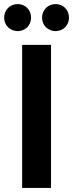

<svg xmlns="http://www.w3.org/2000/svg" viewBox="-33 -917 356 937"><path d="M285 -784C310 -809 310 -853 285 -878C273 -891 255 -897 238 -897C221 -897 204 -891 191 -878C166 -853 166 -809 191 -784C204 -772 221 -765 238 -765C255 -765 273 -772 285 -784ZM100 -784C125 -809 125 -853 100 -878C88 -891 70 -897 53 -897C36 -897 19 -891 6 -878C-19 -853 -19 -809 6 -784C19 -772 36 -765 53 -765C70 -765 88 -772 100 -784ZM216 0V-698H75V0Z"/></svg>

Font: Matrixport Bold
Style: Regular
Weight: 600
Designer: Ninad Kale (Devanagari), Jonny Pinhorn (Latin)
Foundry: Indian Type Foundry
Version: Version 2.000;PS 1.0;hotconv 1.0.79;makeotf.lib2.5.61930; tt